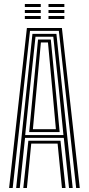

<svg xmlns="http://www.w3.org/2000/svg" viewBox="-20 -940 444 960"><path d="M25.5 0 114.5 -800H289.5L378.8 0H360.8L274.2 -785.5H130L43.5 0ZM96.5 0 121.8 -236.2H282.5L307.8 0H289.8L268 -222H136.2L114.5 0ZM60.8 0 142.2 -770.8H262L343.5 0H325.2L299 -250.5H105.2L78.8 0ZM106 -264.8H297.2L274.5 -493L246.5 -756.2H157.5L129.2 -493ZM126 -279.8 146.2 -493 170.2 -742.5H234L258.2 -493L278.2 -279.8ZM144.5 -294H259.5L241.5 -493L219.8 -727.8H184.5L162.8 -493ZM222.5 -905V-920H301.8V-905ZM104.2 -845V-860H183.8V-845ZM104.2 -875V-890H183.8V-875ZM104.2 -905V-920H183.8V-905ZM222.5 -845V-860H301.8V-845ZM222.5 -875V-890H301.8V-875Z"/></svg>

Font: Big Shoulders Inline Text Thin Medium
Style: Regular
Weight: 500
Version: Version 2.002